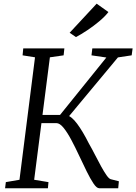

<svg xmlns="http://www.w3.org/2000/svg" viewBox="-20 -1000 724 1020"><path d="M507 0Q493.5 0 476.8 -25Q460 -50 440.5 -89.5Q421 -129 400.5 -173Q380 -217 359 -256.5Q338 -296 317.8 -321Q297.5 -346 279.5 -346H179.5L185 -389.5H299L545 -694.5L466 -706L470.5 -743H684.5L679.5 -706L606.5 -695L324 -355.5L331 -389Q345.5 -386.5 360 -374.8Q374.5 -363 389.5 -343Q404.5 -323 420.2 -296.5Q436 -270 451.5 -239Q469 -208.5 485.5 -176Q502 -143.5 517.5 -115.5Q533 -87.5 545.8 -69.2Q558.5 -51 568 -48L611.5 -37L608 0ZM7 0 11 -32.5 83.5 -45 166 -695.5 100 -706 103.5 -743H322L318 -706L245 -695.5L161.5 -45L237.5 -32.5L234.5 0ZM383.5 -803 350 -826 493.5 -980.5 556 -936Q538.5 -913 507.5 -887Q476.5 -861 443 -838.8Q409.5 -816.5 383.5 -803Z"/></svg>

Font: Merriweather 36pt Light
Style: Italic
Weight: 300
Italic angle: -7.8°
Version: Version 2.101